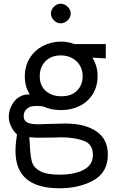

<svg xmlns="http://www.w3.org/2000/svg" viewBox="-20 -743 622 1029"><path d="M63 66Q63 39 66.5 12Q70 -15 71 -23Q52 -40 39.5 -65.5Q27 -91 27 -118Q27 -151 46 -184.5Q65 -218 99 -231Q113 -237 140 -237Q113 -277 113 -333Q113 -389 139.5 -431.5Q166 -474 210.5 -497Q255 -520 307 -520Q345 -520 377 -507H547V-430L475 -434Q503 -390 503 -335Q503 -280 477 -238.5Q451 -197 406.5 -175Q362 -153 307 -153Q253 -153 210 -173Q190 -175 175 -175Q157 -175 146 -172Q132 -168 119.5 -155Q107 -142 107 -121Q107 -96 126.5 -86.5Q146 -77 183 -77L251 -79L331 -81Q434 -81 496 -39.5Q558 2 558 86Q558 180 482 223Q406 266 298 266Q63 266 63 66ZM423 -334Q423 -383 390 -414.5Q357 -446 306 -446Q254 -446 223.5 -414.5Q193 -383 193 -334Q193 -284 225.5 -255.5Q258 -227 309 -227Q363 -227 393 -257.5Q423 -288 423 -334ZM478 87Q478 29 427.5 11Q377 -7 308 -7Q283 -7 271 -6Q260 -6 240 -5.5Q220 -5 181 -5L158 -6Q159 -6 137 -8L142 64Q145 107 154 132Q163 157 196.5 175Q230 193 299 193Q379 193 428.5 167Q478 141 478 87ZM253 -670Q253 -691 269 -707Q285 -723 305 -723Q326 -723 342.5 -707Q359 -691 359 -670Q359 -650 342.5 -634Q326 -618 305 -618Q285 -618 269 -634Q253 -650 253 -670Z"/></svg>

Font: Bellota Text
Style: Bold
Weight: 700
Designer: Kemie Guaida
Foundry: Kemie Guaida
Version: Version 4.001